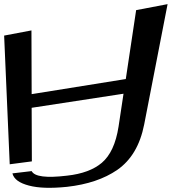

<svg xmlns="http://www.w3.org/2000/svg" viewBox="-75 -760 830 928"><path d="M735 -740 583 -711 533 -378 78 -305 77 -613 -55 -588 -28 34 79 20 78 -239 522 -307 498 -148C485 -65 458 -8 417 27C378 60 322 81 249 89C149 101 92 94 78 67L-15 78C-8 106 19 125 65 137C110 149 171 151 249 143C347 132 428 105 492 61C558 15 602 -57 622 -159Z"/></svg>

Font: Gamestation Warped
Style: Regular
Weight: 400
Designer: Jonas Hecksher
Foundry: Jonas Hecksher, Playtypeª, e-types AS
Version: Version 1.003